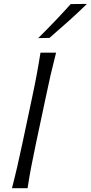

<svg xmlns="http://www.w3.org/2000/svg" viewBox="-20 -990 478 1010"><path d="M43 0Q58.5 -60 71.2 -115.2Q84 -170.5 98 -237L148 -472.5Q162.5 -540.5 173 -596.8Q183.5 -653 193 -713H275Q259.5 -653 246.5 -596.8Q233.5 -540.5 219.5 -472.5L169.5 -237Q155.5 -170.5 144.8 -115.2Q134 -60 125 0ZM181 -789.5Q226 -834 268.8 -878.8Q311.5 -923.5 352 -968.5L437.5 -969.5Q390.5 -923.5 341 -879.2Q291.5 -835 240 -790.5Z"/></svg>

Font: Commissioner Flair Light
Style: Italic
Weight: 300
Italic angle: -12°
Designer: Kostas Bartsokas
Foundry: Kostas Bartsokas
Version: Version 1.000; ttfautohint (v1.8.3)